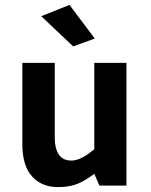

<svg xmlns="http://www.w3.org/2000/svg" viewBox="-20 -756 616 782"><path d="M71 -500H203V-194Q203 -153 219 -127.5Q235 -102 272 -102Q309 -102 364 -148V-500H495V0H385L364 -48Q321 -16 289.5 -5Q258 6 216 6Q149 6 110 -38Q71 -82 71 -169ZM366 -599 278 -567 148 -690 263 -736Z"/></svg>

Font: Gudea
Style: Bold
Weight: 700
Designer: Agustina Mingote
Foundry: Agustina Mingote
Version: Version 1.002